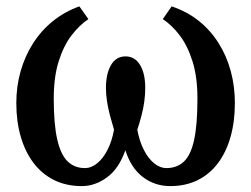

<svg xmlns="http://www.w3.org/2000/svg" viewBox="-20 -588 808 618"><path d="M243.5 11Q193.5 11 154.5 -8.2Q115.5 -27.5 88.2 -63.2Q61 -99 46.8 -148Q32.5 -197 32.5 -256.5Q32.5 -309.5 46.2 -358.2Q60 -407 86.2 -448.2Q112.5 -489.5 150.2 -520Q188 -550.5 235.5 -567.5L264.5 -526.5Q236 -507.5 210.5 -474.5Q185 -441.5 169 -391Q153 -340.5 153 -270.5Q153 -187 164.5 -138Q176 -89 198.2 -68Q220.5 -47 253 -47Q274 -47 293 -62.5Q312 -78 326.2 -106Q340.5 -134 347 -170.5Q340 -193.5 334 -216.2Q328 -239 324.5 -261.5Q321 -284 321 -305Q321 -350.5 337.2 -378.5Q353.5 -406.5 384 -406.5Q414 -406.5 430.8 -379Q447.5 -351.5 447.5 -305Q447.5 -284 444.5 -261.5Q441.5 -239 435.5 -216.2Q429.5 -193.5 422 -170.5Q428.5 -134 442.8 -106Q457 -78 476 -62.5Q495 -47 516 -47Q549.5 -47 571.8 -67.8Q594 -88.5 604.8 -137.5Q615.5 -186.5 615.5 -271Q615.5 -340.5 599.5 -391Q583.5 -441.5 558.2 -474.5Q533 -507.5 504 -526.5L532.5 -567.5Q583 -550.5 620.8 -520Q658.5 -489.5 684.2 -448.2Q710 -407 723 -358.2Q736 -309.5 736 -256.5Q736 -196.5 722 -147.2Q708 -98 681.5 -62.8Q655 -27.5 616.2 -8.2Q577.5 11 528 11Q478 11 439.8 -18.2Q401.5 -47.5 383.5 -104.5Q363 -45.5 324.5 -17.2Q286 11 243.5 11Z"/></svg>

Font: Merriweather Medium
Style: Regular
Weight: 500
Version: Version 2.100